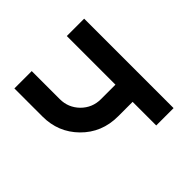

<svg xmlns="http://www.w3.org/2000/svg" viewBox="-133 -630 759 759"><g transform="rotate(-45 247.0 -250.0)"><path d="M40 -500V-343Q40 -255 100 -194Q161 -132 252 -132H333V0H430V-500H333V-228H252Q204 -228 170 -262Q137 -296 137 -343V-500Z"/></g></svg>

Font: Unageo
Style: Medium
Weight: 500
Designer: Richard Sepsi
Foundry: Richard Sepsi
Version: Version 2.000